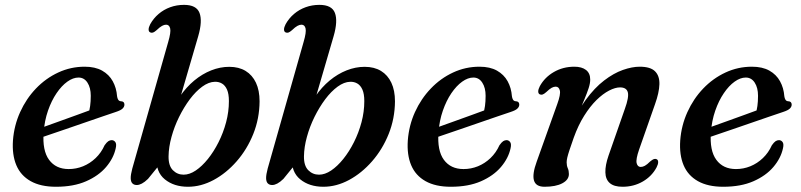

<svg xmlns="http://www.w3.org/2000/svg" viewBox="-20 -738 3214 770"><path d="M95 -207Q95 -207 113.2 -213.8Q131.5 -220.5 161 -231Q190.5 -241.5 224.5 -253.8Q258.5 -266 291 -277.8Q323.5 -289.5 347.5 -298.5L334.5 -282Q339 -295.5 341.5 -313Q344 -330.5 344 -354Q344 -386 330.8 -406.5Q317.5 -427 295 -427Q273 -427 250 -410.5Q227 -394 206.8 -364.2Q186.5 -334.5 172.5 -294.2Q158.5 -254 155 -207Q149.5 -134 176.8 -97Q204 -60 255.5 -60Q285.5 -60 313.2 -71.2Q341 -82.5 363.5 -104Q386 -125.5 399.5 -155.5Q408 -167.5 414.5 -171.8Q421 -176 428.5 -176Q437.5 -175.5 442.8 -167.8Q448 -160 444 -143Q435.5 -103.5 405.5 -68.2Q375.5 -33 325.2 -11Q275 11 204.5 11Q143 11 103 -11.5Q63 -34 45.5 -75.5Q28 -117 32 -175Q36.5 -235 60.8 -288.5Q85 -342 124.2 -383Q163.5 -424 213.5 -447.2Q263.5 -470.5 319.5 -470.5Q361.5 -470.5 389.5 -454.8Q417.5 -439 432.2 -412.2Q447 -385.5 449.5 -352Q450.5 -344 454 -338.2Q457.5 -332.5 464.5 -332Q471.5 -332 475.2 -328.5Q479 -325 479 -318.5Q479 -310 471.8 -302.8Q464.5 -295.5 444.5 -289Q424 -282 390.8 -270.8Q357.5 -259.5 318.8 -246Q280 -232.5 241 -219.2Q202 -206 170 -195Q138 -184 118.5 -177.2Q99 -170.5 99 -170.5Z M654.5 -569.5Q666 -608.5 662.5 -623.8Q659 -639 646 -639Q638.5 -639 629.8 -634.2Q621 -629.5 608 -617Q599.5 -609.5 593.8 -607.5Q588 -605.5 582.5 -608Q576 -611 576 -619.8Q576 -628.5 582.5 -641Q595.5 -664.5 616 -682Q636.5 -699.5 662.5 -709Q688.5 -718.5 718 -718.5Q768 -718.5 780.2 -686Q792.5 -653.5 775 -593L680 -267.5L658.5 -266.5Q675.5 -313 701.2 -350.8Q727 -388.5 759 -415Q791 -441.5 827 -455.8Q863 -470 899.5 -470Q938 -470 965 -453.5Q992 -437 1006.5 -406.2Q1021 -375.5 1021 -331.5Q1020.5 -262.5 995.8 -200.8Q971 -139 929.2 -91.2Q887.5 -43.5 836.8 -16.2Q786 11 734 11Q677.5 11 641 -18.8Q604.5 -48.5 608 -106L632 -92.5L573.5 -20.5Q560 -7.5 549 -1.8Q538 4 528.5 4Q517.5 4 511 -2.5Q504.5 -9 504.2 -23.2Q504 -37.5 510.5 -62ZM841.5 -410Q817 -409.5 791 -390.5Q765 -371.5 741.2 -339.8Q717.5 -308 698.2 -269Q679 -230 667.8 -189Q656.5 -148 656 -111Q655.5 -73.5 673.2 -55.5Q691 -37.5 716.5 -37.5Q740 -37.5 765 -54.2Q790 -71 813.8 -100.5Q837.5 -130 856.5 -167.8Q875.5 -205.5 886.8 -247.8Q898 -290 898 -332.5Q898 -361.5 890.5 -378.5Q883 -395.5 870.2 -403Q857.5 -410.5 841.5 -410Z M1197.5 -569.5Q1209 -608.5 1205.5 -623.8Q1202 -639 1189 -639Q1181.5 -639 1172.8 -634.2Q1164 -629.5 1151 -617Q1142.5 -609.5 1136.8 -607.5Q1131 -605.5 1125.5 -608Q1119 -611 1119 -619.8Q1119 -628.5 1125.5 -641Q1138.5 -664.5 1159 -682Q1179.5 -699.5 1205.5 -709Q1231.5 -718.5 1261 -718.5Q1311 -718.5 1323.2 -686Q1335.5 -653.5 1318 -593L1223 -267.5L1201.5 -266.5Q1218.5 -313 1244.2 -350.8Q1270 -388.5 1302 -415Q1334 -441.5 1370 -455.8Q1406 -470 1442.5 -470Q1481 -470 1508 -453.5Q1535 -437 1549.5 -406.2Q1564 -375.5 1564 -331.5Q1563.5 -262.5 1538.8 -200.8Q1514 -139 1472.2 -91.2Q1430.5 -43.5 1379.8 -16.2Q1329 11 1277 11Q1220.5 11 1184 -18.8Q1147.5 -48.5 1151 -106L1175 -92.5L1116.5 -20.5Q1103 -7.5 1092 -1.8Q1081 4 1071.5 4Q1060.5 4 1054 -2.5Q1047.5 -9 1047.2 -23.2Q1047 -37.5 1053.5 -62ZM1384.5 -410Q1360 -409.5 1334 -390.5Q1308 -371.5 1284.2 -339.8Q1260.5 -308 1241.2 -269Q1222 -230 1210.8 -189Q1199.5 -148 1199 -111Q1198.5 -73.5 1216.2 -55.5Q1234 -37.5 1259.5 -37.5Q1283 -37.5 1308 -54.2Q1333 -71 1356.8 -100.5Q1380.5 -130 1399.5 -167.8Q1418.5 -205.5 1429.8 -247.8Q1441 -290 1441 -332.5Q1441 -361.5 1433.5 -378.5Q1426 -395.5 1413.2 -403Q1400.5 -410.5 1384.5 -410Z M1678.5 -207Q1678.5 -207 1696.8 -213.8Q1715 -220.5 1744.5 -231Q1774 -241.5 1808 -253.8Q1842 -266 1874.5 -277.8Q1907 -289.5 1931 -298.5L1918 -282Q1922.5 -295.5 1925 -313Q1927.5 -330.5 1927.5 -354Q1927.5 -386 1914.2 -406.5Q1901 -427 1878.5 -427Q1856.5 -427 1833.5 -410.5Q1810.5 -394 1790.2 -364.2Q1770 -334.5 1756 -294.2Q1742 -254 1738.5 -207Q1733 -134 1760.2 -97Q1787.5 -60 1839 -60Q1869 -60 1896.8 -71.2Q1924.5 -82.5 1947 -104Q1969.5 -125.5 1983 -155.5Q1991.5 -167.5 1998 -171.8Q2004.5 -176 2012 -176Q2021 -175.5 2026.2 -167.8Q2031.5 -160 2027.5 -143Q2019 -103.5 1989 -68.2Q1959 -33 1908.8 -11Q1858.5 11 1788 11Q1726.5 11 1686.5 -11.5Q1646.5 -34 1629 -75.5Q1611.5 -117 1615.5 -175Q1620 -235 1644.2 -288.5Q1668.5 -342 1707.8 -383Q1747 -424 1797 -447.2Q1847 -470.5 1903 -470.5Q1945 -470.5 1973 -454.8Q2001 -439 2015.8 -412.2Q2030.5 -385.5 2033 -352Q2034 -344 2037.5 -338.2Q2041 -332.5 2048 -332Q2055 -332 2058.8 -328.5Q2062.5 -325 2062.5 -318.5Q2062.5 -310 2055.2 -302.8Q2048 -295.5 2028 -289Q2007.5 -282 1974.2 -270.8Q1941 -259.5 1902.2 -246Q1863.5 -232.5 1824.5 -219.2Q1785.5 -206 1753.5 -195Q1721.5 -184 1702 -177.2Q1682.5 -170.5 1682.5 -170.5Z M2145 -359.5Q2138.5 -362.5 2138.5 -371.2Q2138.5 -380 2145 -392.5Q2164.5 -428 2201.2 -449.2Q2238 -470.5 2283.5 -470.5Q2313 -470.5 2330 -457.5Q2347 -444.5 2347 -419Q2347 -404 2340.8 -384.8Q2334.5 -365.5 2323.8 -339.8Q2313 -314 2298.8 -279.5Q2284.5 -245 2269 -199.5L2264.5 -217.5Q2293 -288.5 2328.8 -337.2Q2364.5 -386 2402.8 -415.2Q2441 -444.5 2478 -457.5Q2515 -470.5 2545.5 -470.5Q2588.5 -470.5 2607 -452Q2625.5 -433.5 2624.5 -400Q2623.5 -366.5 2607 -320.5L2543 -138Q2529.5 -99 2533.2 -83.8Q2537 -68.5 2549.5 -68.5Q2557.5 -68.5 2566.2 -73.2Q2575 -78 2587.5 -90.5Q2596.5 -98 2602.2 -100Q2608 -102 2613.5 -99.5Q2619.5 -96.5 2619.5 -87.8Q2619.5 -79 2613 -66.5Q2594 -31 2557.8 -10Q2521.5 11 2476.5 11Q2442.5 11 2425.5 -3.8Q2408.5 -18.5 2407.8 -46.8Q2407 -75 2420.5 -114L2486 -301.5Q2503 -348.5 2497.8 -368Q2492.5 -387.5 2466.5 -387.5Q2447.5 -387.5 2422.8 -374.8Q2398 -362 2372.2 -336.8Q2346.5 -311.5 2322.8 -273.8Q2299 -236 2281 -186Q2270.5 -156 2264.2 -137.2Q2258 -118.5 2255.2 -106.8Q2252.5 -95 2252.5 -87Q2252.5 -73.5 2257 -63.5Q2261.5 -53.5 2261.5 -40Q2261.5 -17 2235.2 -3Q2209 11 2164 11Q2129 11 2121.5 -14.2Q2114 -39.5 2132.5 -90L2215 -321Q2229 -359.5 2225.2 -375Q2221.5 -390.5 2208.5 -390.5Q2201 -390.5 2192.2 -385.8Q2183.5 -381 2170.5 -368.5Q2162 -361 2156.2 -359Q2150.5 -357 2145 -359.5Z M2771 -207Q2771 -207 2789.2 -213.8Q2807.5 -220.5 2837 -231Q2866.5 -241.5 2900.5 -253.8Q2934.5 -266 2967 -277.8Q2999.5 -289.5 3023.5 -298.5L3010.5 -282Q3015 -295.5 3017.5 -313Q3020 -330.5 3020 -354Q3020 -386 3006.8 -406.5Q2993.5 -427 2971 -427Q2949 -427 2926 -410.5Q2903 -394 2882.8 -364.2Q2862.5 -334.5 2848.5 -294.2Q2834.5 -254 2831 -207Q2825.5 -134 2852.8 -97Q2880 -60 2931.5 -60Q2961.5 -60 2989.2 -71.2Q3017 -82.5 3039.5 -104Q3062 -125.5 3075.5 -155.5Q3084 -167.5 3090.5 -171.8Q3097 -176 3104.5 -176Q3113.5 -175.5 3118.8 -167.8Q3124 -160 3120 -143Q3111.5 -103.5 3081.5 -68.2Q3051.5 -33 3001.2 -11Q2951 11 2880.5 11Q2819 11 2779 -11.5Q2739 -34 2721.5 -75.5Q2704 -117 2708 -175Q2712.5 -235 2736.8 -288.5Q2761 -342 2800.2 -383Q2839.5 -424 2889.5 -447.2Q2939.5 -470.5 2995.5 -470.5Q3037.5 -470.5 3065.5 -454.8Q3093.5 -439 3108.2 -412.2Q3123 -385.5 3125.5 -352Q3126.5 -344 3130 -338.2Q3133.5 -332.5 3140.5 -332Q3147.5 -332 3151.2 -328.5Q3155 -325 3155 -318.5Q3155 -310 3147.8 -302.8Q3140.5 -295.5 3120.5 -289Q3100 -282 3066.8 -270.8Q3033.5 -259.5 2994.8 -246Q2956 -232.5 2917 -219.2Q2878 -206 2846 -195Q2814 -184 2794.5 -177.2Q2775 -170.5 2775 -170.5Z"/></svg>

Font: Fraunces Medium
Style: Italic
Weight: 500
Italic angle: -16°
Version: Version 1.000;[b76b70a41]